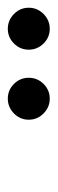

<svg xmlns="http://www.w3.org/2000/svg" viewBox="153 -821 148 494"><g transform="rotate(-90 227.0 -574.0)"><path d="M182.1 -535.9Q166 -551.8 166 -574Q166 -596.2 182.1 -612.1Q198.2 -627.9 220.2 -627.9Q242.2 -627.9 258.1 -612.1Q273.9 -596.2 273.9 -574Q273.9 -551.8 258.1 -535.9Q242.2 -520 220.2 -520Q198.2 -520 182.1 -535.9ZM362.1 -535.9Q346.2 -551.8 346.2 -574Q346.2 -596.2 362.1 -612.1Q377.9 -627.9 399.9 -627.9Q421.9 -627.9 438 -612.1Q454.1 -596.2 454.1 -574Q454.1 -551.8 438 -535.9Q421.9 -520 399.9 -520Q377.9 -520 362.1 -535.9Z"/></g></svg>

Font: Linux Libertine
Style: Semibold Italic
Weight: 600
Italic angle: -11.5°
Designer: Philipp H. Poll
Foundry: Philipp H. Poll
Version: Version 5.1.2 ; ttfautohint (v0.9)